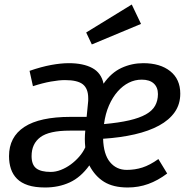

<svg xmlns="http://www.w3.org/2000/svg" viewBox="-20 -819 845 851"><path d="M285 -539Q349 -539 389 -517.5Q429 -496 439 -448Q473 -497 518.5 -518Q564 -539 615 -539Q690 -539 734.5 -503.5Q779 -468 779 -404Q779 -357 754.5 -322Q730 -287 685 -262.5Q640 -238 577 -223.5Q514 -209 437 -204Q439 -135 467.5 -100.5Q496 -66 542 -66Q578 -66 611 -76.5Q644 -87 682 -114L721 -50Q680 -19 637 -3.5Q594 12 546 12Q482 12 441.5 -13Q401 -38 376 -86Q338 -33 289 -10.5Q240 12 180 12Q135 12 104.5 2Q74 -8 55.5 -26.5Q37 -45 28.5 -70.5Q20 -96 20 -127Q20 -212 88 -256.5Q156 -301 293 -301H364L370 -362Q371 -368 371 -373V-384Q371 -426 347.5 -445Q324 -464 268 -464Q242 -464 205.5 -457.5Q169 -451 126 -437L111 -505Q163 -523 206.5 -531Q250 -539 285 -539ZM205 -57Q227 -57 250 -66Q273 -75 293.5 -90Q314 -105 331 -124.5Q348 -144 358 -166Q357 -176 356.5 -185Q356 -194 356 -203Q356 -212 356.5 -221Q357 -230 358 -240H289Q198 -240 159 -211Q120 -182 120 -127Q120 -89 140.5 -73Q161 -57 205 -57ZM608 -466Q578 -466 551 -452.5Q524 -439 501.5 -413.5Q479 -388 463 -351.5Q447 -315 441 -269Q507 -275 552.5 -285.5Q598 -296 626.5 -312Q655 -328 667.5 -350.5Q680 -373 680 -402Q680 -432 661.5 -449Q643 -466 608 -466ZM362 -675 564 -799 605 -713 387 -622Z"/></svg>

Font: Yekcdsyqcyvpieeyorgstswgcgt
Style: Regular
Weight: 400
Italic angle: -8°
Designer: Carrois Corporate & Edenspiekermann
Foundry: Carrois Corporate GbR & Edenspiekermann AG
Version: Version 2.001